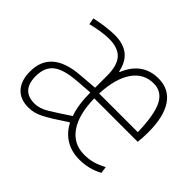

<svg xmlns="http://www.w3.org/2000/svg" viewBox="-123 -742 944 944"><g transform="rotate(45 348.5 -270.0)"><path d="M512 9Q457 9 416 -16Q375 -41 352 -86L348 -87Q309 -61 281 -43.5Q253 -26 231.5 -15Q210 -4 191.5 0.5Q173 5 153 5Q96 5 65 -29.5Q34 -64 34 -127Q34 -273 219 -288L317 -296V-380Q317 -450 288 -482.5Q259 -515 196 -515Q171 -515 139 -510Q107 -505 76 -497L70 -531Q105 -539 141 -543.5Q177 -548 203 -548Q322 -548 344 -436H348Q394 -549 506 -549Q579 -549 618 -492Q657 -435 657 -327Q657 -303 656 -287.5Q655 -272 653 -256H351Q353 -145 395 -85Q437 -25 512 -25Q544 -25 571 -32.5Q598 -40 630 -57L635 -22Q579 9 512 9ZM161 -30Q197 -30 236.5 -54.5Q276 -79 338 -120Q317 -177 317 -263L225 -256Q141 -249 105.5 -219.5Q70 -190 70 -130Q70 -30 161 -30ZM620 -290Q617 -409 590 -462Q563 -515 506 -515Q437 -515 396.5 -456.5Q356 -398 351 -290Z"/></g></svg>

Font: Encode Sans Compressed
Style: Thin
Weight: 100
Designer: Pablo Impallari, Andres Torresi
Foundry: Pablo Impallari, Andres Torresi
Version: Version 1.000; ttfautohint (v1.00) -l 8 -r 50 -G 200 -x 14 -